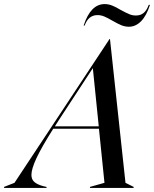

<svg xmlns="http://www.w3.org/2000/svg" viewBox="-102 -921 755 941"><path d="M435 -730H437L513 -25L553 -5V0H339V-5L410 -25L383 -290H159Q102 -200 77 -146.5Q52 -93 52 -64Q52 -41 67 -28.5Q82 -16 112 -8L126 -5V0H-82V-5L-31 -25ZM382 -302 353 -587 190 -338Q174 -314 167 -302ZM376 -847Q393 -847 409.5 -840Q426 -833 450 -819Q476 -804 493.5 -797Q511 -790 530 -790Q563 -790 589.5 -817Q616 -844 633 -897H627Q617 -870 602 -857.5Q587 -845 564 -845Q547 -845 531.5 -851.5Q516 -858 490 -872Q467 -886 448.5 -893.5Q430 -901 411 -901Q342 -901 308 -796H313Q331 -847 376 -847Z"/></svg>

Font: Nyght Serif Italic
Style: Regular
Weight: 400
Italic angle: -16°
Designer: Maksym Kobuzan
Version: Version 0.410